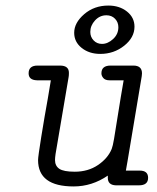

<svg xmlns="http://www.w3.org/2000/svg" viewBox="-20 -667 565 691"><path d="M83 -403Q83 -431 115 -431H196Q228 -431 228 -405Q228 -395 227 -390L180 -113Q178 -99 178 -91Q178 -70 193.5 -59.5Q209 -49 249 -49Q297 -49 332.5 -73Q368 -97 382 -131Q386 -141 390.5 -167.5Q395 -194 405 -257.5Q415 -321 425 -378H374Q359 -378 352 -386Q345 -394 345 -403Q345 -431 378 -431H460Q491 -431 491 -403Q491 -401 490.5 -397Q490 -393 490 -392L439 -87L433 -53H483Q513 -53 513 -27Q513 0 480 0H397Q368 -1 368 -27V-35Q311 4 245 4Q117 4 117 -91Q117 -103 128.5 -174.5Q140 -246 152 -312L163 -378H113Q83 -379 83 -403ZM247 -549Q247 -585 283 -616Q319 -647 370 -647Q410 -647 437 -625.5Q464 -604 464 -571Q464 -532 427 -502.5Q390 -473 341 -473Q301 -473 274 -494.5Q247 -516 247 -549ZM305 -552Q305 -534 317 -521.5Q329 -509 347 -509Q368 -509 387 -526.5Q406 -544 406 -569Q406 -587 394 -599.5Q382 -612 363 -612Q339 -612 322 -593.5Q305 -575 305 -552Z"/></svg>

Font: CMU Typewriter Text
Style: LightOblique
Weight: 200
Italic angle: -9.46001°
Version: Version 0.7.0